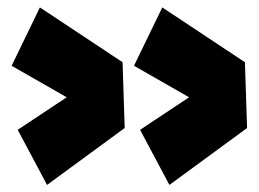

<svg xmlns="http://www.w3.org/2000/svg" viewBox="-20 -618 707 524"><path d="M108.4 -113.3 28.3 -263.7 162.1 -352.5 11.7 -438.5 88.9 -597.7 314.5 -448.2 320.3 -268.6ZM442.4 -113.3 362.3 -263.7 496.1 -352.5 345.7 -438.5 422.9 -597.7 648.4 -448.2 654.3 -268.6Z"/></svg>

Font: Luckiest Guy RUS-BEL-UKR
Style: Regular
Weight: 400
Designer: Astigmatic (AOETI)
Foundry: Astigmatic (AOETI)
Version: Version 1.00 March 11, 2019, initial release